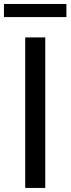

<svg xmlns="http://www.w3.org/2000/svg" viewBox="-50 -924 347 944"><path d="M74 0V-740H172.5V0ZM-30.5 -840V-904.5H276.5V-840Z"/></svg>

Font: Encode Sans Semi Condensed Medium
Style: Regular
Weight: 500
Width: 4
Designer: Multiple Designers
Foundry: Impallari Type
Version: Version 3.000; ttfautohint (v1.8.3) -l 8 -r 50 -G 200 -x 14 